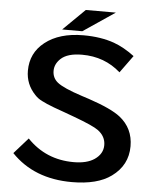

<svg xmlns="http://www.w3.org/2000/svg" viewBox="-60 -931 851 1025"><g transform="rotate(5 365.0 -418.0)"><path d="M357.9 -878.9H519L349.1 -764.2H241.2ZM114.3 -168.9Q214.8 -64 363.8 -64Q434.1 -64 474.6 -91.3Q519 -121.6 519 -168.5Q519 -215.3 477.5 -246.1Q449.2 -267.1 345.7 -305.2L327.1 -312L293.9 -324.2Q290 -325.2 281.7 -328.6Q177.7 -364.3 147.9 -386.2Q138.2 -393.1 128.9 -403.3Q78.1 -456.5 78.1 -529.3Q78.1 -624.5 151.9 -682.6Q228.5 -743.2 357.9 -743.2Q450.7 -743.2 522.5 -717.8Q577.6 -697.8 633.3 -655.8L565.9 -563Q480 -639.2 359.4 -639.2Q280.8 -639.2 245.1 -605.5Q214.8 -576.7 214.8 -540.5Q214.8 -502.4 243.7 -479Q276.4 -452.6 377 -419.9L416 -407.2Q538.1 -366.2 586.4 -328.1Q659.2 -270.5 659.2 -174.8Q659.2 -72.8 574.2 -11.2Q500 43 363.3 43Q160.6 43 39.1 -84Z"/></g></svg>

Font: BIZ UDPGothic
Style: Bold
Weight: 700
Designer: TypeBank Co., Ltd.
Foundry: Morisawa Inc.
Version: Version 1.051